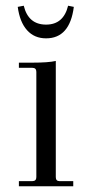

<svg xmlns="http://www.w3.org/2000/svg" viewBox="-20 -651 307 671"><path d="M141 -517Q100 -517 74.5 -545.5Q49 -574 42 -627L63 -631Q79 -565 141 -565Q202 -565 218 -631L238 -627Q224 -517 141 -517ZM46 0V-18H93Q107 -18 107 -32V-400Q107 -414 93 -414H46V-432H92Q149 -432 175 -438V-32Q175 -18 188 -18H236V0Z"/></svg>

Font: Arapey Thin
Style: Regular
Weight: 100
Designer: Eduardo Rodriguez Tunni
Foundry: Eduardo Rodriguez Tunni
Version: Version 4.000;hotconv 1.0.109;makeotfexe 2.5.65596